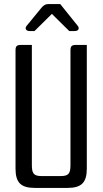

<svg xmlns="http://www.w3.org/2000/svg" viewBox="-20 -920 502 940"><path d="M352 -700C331 -700 325 -694 325 -673V-115C325 -74 319 -58 278 -58H183C142 -58 136 -74 136 -115V-700H83C62 -700 56 -694 56 -673V-95C56 -26 82 0 151 0H310C379 0 405 -26 405 -95V-700ZM275 -900H216C203 -900 194 -895 183 -882L110 -793C101 -782 106 -768 125 -768H149L234 -852L319 -768H346C365 -768 370 -782 361 -793Z"/></svg>

Font: Rationale One
Style: Regular
Weight: 400
Designer: Cyreal (www.cyreal.org)
Foundry: Cyreal (www.cyreal.org)
Version: Version 1.001